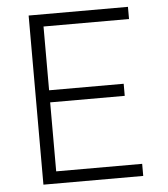

<svg xmlns="http://www.w3.org/2000/svg" viewBox="-52 -757 703 804"><g transform="rotate(-5 300.0 -355.5)"><path d="M469.7 -340.8H156.2V-50.8H517.6V0H98.1V-710.9H515.6V-659.7H156.2V-391.6H469.7Z"/></g></svg>

Font: Roboto Mono Light
Style: Regular
Weight: 300
Designer: Google
Version: Version 2.000985; 2015; ttfautohint (v1.3)